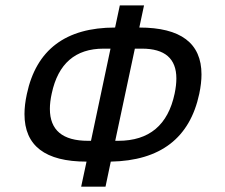

<svg xmlns="http://www.w3.org/2000/svg" viewBox="-20 -696 838 716"><path d="M373.5 0H282.7L302.7 -93.3Q71.3 -93.3 71.3 -270.5Q71.3 -304.7 80.1 -345.2Q132.8 -593.3 409.2 -593.3L426.8 -675.8H517.1L499.5 -593.3Q731.4 -593.3 731.4 -418.5Q731.4 -385.7 723.1 -346.2Q670.4 -98.6 393.1 -93.3ZM420.9 -170.9Q594.2 -170.9 631.3 -347.2Q637.7 -377.9 637.7 -403.3Q637.7 -514.6 509.3 -514.6H482.9L409.7 -170.9ZM319.3 -170.9 392.1 -514.6H366.2Q208.5 -514.6 172.9 -347.2Q166 -315.9 166 -290Q166 -170.9 308.1 -170.9Z"/></svg>

Font: Cadman
Style: Italic
Weight: 400
Italic angle: -12°
Designer: Paul James MIller
Foundry: High-Logic / Made with FontCreator
Version: Version 2.114;March 28, 2021;FontCreator 13.0.0.2683 64-bit